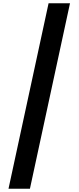

<svg xmlns="http://www.w3.org/2000/svg" viewBox="-20 -793 480 1174"><path d="M408 -773 163 361H32L277 -773Z"/></svg>

Font: Noto Sans Telugu ExtraCondensed ExtraBold
Style: Regular
Weight: 800
Width: 2
Designer: Jelle Bosma - Monotype Design Team
Foundry: Monotype Imaging Inc.
Version: Version 2.005; ttfautohint (v1.8.4.7-5d5b)